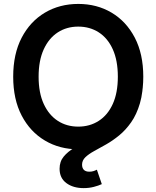

<svg xmlns="http://www.w3.org/2000/svg" viewBox="-20 -758 805 988"><path d="M382.8 10.3Q287.1 10.3 211.2 -34.7Q135.3 -79.6 91.6 -163.1Q47.9 -246.6 47.9 -363.3Q47.9 -480.5 91.6 -564.2Q135.3 -647.9 211.2 -692.9Q287.1 -737.8 382.8 -737.8Q478.5 -737.8 554.2 -692.9Q629.9 -647.9 673.6 -564.2Q717.3 -480.5 717.3 -363.3Q717.3 -246.6 673.6 -162.8Q629.9 -79.1 554.2 -34.4Q478.5 10.3 382.8 10.3ZM382.8 -106.4Q441.9 -106.4 488 -136Q534.2 -165.5 560.3 -222.9Q586.4 -280.3 586.4 -363.3Q586.4 -446.8 560.3 -504.4Q534.2 -562 488 -591.6Q441.9 -621.1 382.8 -621.1Q323.2 -621.1 277.3 -591.3Q231.4 -561.5 205.1 -504.2Q178.7 -446.8 178.7 -363.3Q178.7 -280.3 205.1 -223.1Q231.4 -166 277.3 -136.2Q323.2 -106.4 382.8 -106.4ZM410.6 210Q356.4 210 321.5 184.1Q286.6 158.2 286.6 110.4Q286.6 73.2 307.9 47.6Q329.1 22 363.8 1.7Q398.4 -18.6 440.2 -38.8Q481.9 -59.1 523.4 -84.5Q564.9 -109.9 599.9 -146.5Q634.8 -183.1 655.8 -235.6Q676.8 -288.1 676.8 -363.3H716.8Q716.8 -283.7 700 -226.3Q683.1 -168.9 655 -128.9Q627 -88.9 593.5 -61.5Q560.1 -34.2 526.4 -15.1Q492.7 3.9 464.6 19.3Q436.5 34.7 419.4 51Q402.3 67.4 402.3 89.4Q402.3 106.4 411.6 116Q420.9 125.5 439.9 125.5Q451.2 125.5 460.7 122.6Q470.2 119.6 478.5 115.2L503.9 189.5Q487.3 197.3 462.9 203.6Q438.5 210 410.6 210Z"/></svg>

Font: Inter 17pt SemiBold
Style: Regular
Weight: 600
Version: Version 4.001;git-66647c0bb